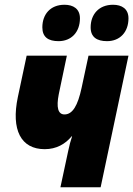

<svg xmlns="http://www.w3.org/2000/svg" viewBox="-20 -787 560 807"><path d="M430 -614C484 -614 520 -652 520 -710C520 -750 492 -767 455 -767C395 -767 361 -726 361 -672C361 -631 387 -614 430 -614ZM226 -614C280 -614 316 -652 316 -710C316 -750 288 -767 251 -767C191 -767 158 -726 158 -672C158 -631 183 -614 226 -614ZM234 0H403L520 -553H352L323 -418C307 -343 285 -306 251 -306C224 -306 216 -335 227 -391L261 -553H92L55 -379C26 -241 68 -160 168 -160C217 -160 255 -182 281 -214H283C277 -196 271 -174 267 -154Z"/></svg>

Font: Noto Sans Condensed Black
Style: Italic
Weight: 900
Width: 3
Italic angle: -12°
Designer: Monotype Design Team
Foundry: Monotype Imaging Inc.
Version: Version 2.013